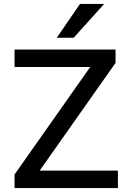

<svg xmlns="http://www.w3.org/2000/svg" viewBox="-20 -957 661 977"><path d="M54 0V-69L470 -660L482 -616H54V-705H568V-637L151 -45L140 -89H580V0ZM269 -765 387 -937H510L355 -765Z"/></svg>

Font: Nunito Sans 7pt Medium
Style: Regular
Weight: 500
Designer: Vernon Adams
Foundry: Vernon Adams
Version: Version 3.101;gftools[0.9.27]